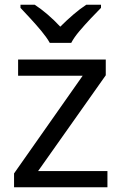

<svg xmlns="http://www.w3.org/2000/svg" viewBox="-20 -786 510 806"><path d="M431 0H39V-58L327 -468H56V-536H424V-470L140 -68H431ZM189 -606Q176 -629 154 -655.5Q132 -682 108 -708Q84 -734 66 -753V-766H126Q152 -749 180 -725Q208 -701 233 -674Q260 -701 288 -725Q316 -749 342 -766H404V-753Q385 -734 360.5 -708Q336 -682 313.5 -655.5Q291 -629 279 -606Z"/></svg>

Font: Noto Sans Avestan
Style: Regular
Weight: 400
Designer: Monotype Design Team
Foundry: Monotype Imaging Inc.
Version: Version 2.003; ttfautohint (v1.8.4.7-5d5b)